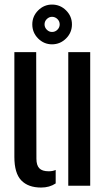

<svg xmlns="http://www.w3.org/2000/svg" viewBox="-20 -834 478 862"><path d="M44.5 -129.5V-600H142.5L143.5 -121.5Q143.5 -92 156.5 -78.5Q169.5 -65 198.5 -65Q216.5 -65 230 -71V-10.5Q202.5 8 164.5 8Q106.5 8 75.5 -24.2Q44.5 -56.5 44.5 -129.5ZM286.5 0V-600H385V0ZM213.5 -635Q177.5 -635 151.2 -661.2Q125 -687.5 125 -724.5Q125 -761 151.2 -787.2Q177.5 -813.5 213.5 -813.5Q250.5 -813.5 276.8 -787.2Q303 -761 303 -724.5Q303 -687.5 276.5 -661.2Q250 -635 213.5 -635ZM213.5 -690.5Q228 -690.5 238 -700.8Q248 -711 248 -724.5Q248 -738.5 237.8 -748.5Q227.5 -758.5 213.5 -758.5Q200.5 -758.5 190.2 -748.5Q180 -738.5 180 -724.5Q180 -711 190 -700.8Q200 -690.5 213.5 -690.5Z"/></svg>

Font: Big Shoulders Stencil Text Thin SemiBold
Style: Regular
Weight: 600
Version: Version 2.001